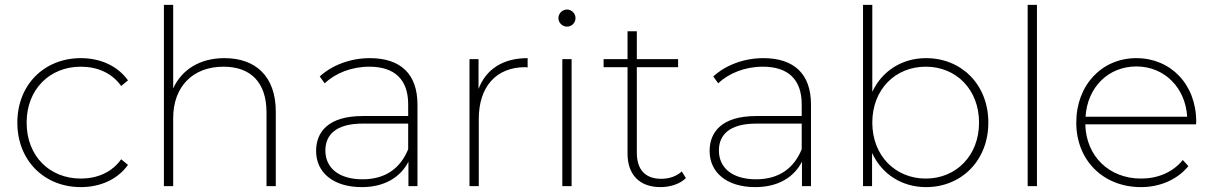

<svg xmlns="http://www.w3.org/2000/svg" viewBox="-20 -762 4968 786"><path d="M311 4C390 4 461 -27 504 -87L476 -110C438 -56 377 -31 311 -31C183 -31 89 -123 89 -260C89 -396 183 -489 311 -489C377 -489 438 -464 476 -410L504 -433C461 -493 390 -524 311 -524C161 -524 51 -415 51 -260C51 -105 161 4 311 4Z M899 -524C798 -524 724 -477 689 -400V-742H651V0H689V-279C689 -406 768 -489 895 -489C1006 -489 1071 -425 1071 -302V0H1109V-305C1109 -449 1027 -524 899 -524Z M1651 -151C1619 -73 1558 -28 1464 -28C1368 -28 1312 -74 1312 -146C1312 -209 1354 -256 1465 -256H1651ZM1461 4C1554 4 1619 -36 1652 -100V0H1689V-334C1689 -459 1620 -524 1494 -524C1414 -524 1339 -495 1289 -449L1309 -421C1353 -462 1418 -489 1492 -489C1596 -489 1651 -436 1651 -335V-287H1465C1323 -287 1274 -221 1274 -144C1274 -56 1344 4 1461 4Z M1940 -275C1940 -407 2011 -487 2130 -487C2133 -487 2137 -486 2140 -486V-524C2039 -524 1970 -479 1939 -398V-520H1902V0H1940Z M2320 0V-520H2282V0ZM2301 -653C2321 -653 2336 -669 2336 -688C2336 -707 2320 -723 2301 -723C2282 -723 2266 -707 2266 -688C2266 -669 2282 -653 2301 -653Z M2756 -520H2587V-634H2549V-520H2451V-487H2549V-133C2549 -49 2596 4 2684 4C2722 4 2763 -8 2788 -33L2771 -60C2749 -40 2719 -30 2687 -30C2621 -30 2587 -68 2587 -137V-487H2756Z M3262 -151C3230 -73 3169 -28 3075 -28C2979 -28 2923 -74 2923 -146C2923 -209 2965 -256 3076 -256H3262ZM3072 4C3165 4 3230 -36 3263 -100V0H3300V-334C3300 -459 3231 -524 3105 -524C3025 -524 2950 -495 2900 -449L2920 -421C2964 -462 3029 -489 3103 -489C3207 -489 3262 -436 3262 -335V-287H3076C2934 -287 2885 -221 2885 -144C2885 -56 2955 4 3072 4Z M3770 -31C3645 -31 3551 -125 3551 -260C3551 -396 3645 -489 3770 -489C3894 -489 3988 -396 3988 -260C3988 -125 3894 -31 3770 -31ZM3550 -136C3590 -49 3672 4 3771 4C3916 4 4026 -105 4026 -260C4026 -416 3916 -524 3771 -524C3673 -524 3591 -472 3551 -386V-742H3513V0H3550Z M4225 0V-742H4187V0Z M4424 -284C4431 -403 4516 -490 4632 -490C4747 -490 4833 -403 4840 -284ZM4651 4C4728 4 4799 -26 4845 -82L4822 -107C4781 -56 4719 -31 4651 -31C4521 -31 4426 -122 4423 -253H4876C4877 -257 4877 -260 4877 -264C4877 -417 4772 -524 4632 -524C4491 -524 4386 -414 4386 -260C4386 -106 4496 4 4651 4Z"/></svg>

Font: Montserrat-Alt1 ExtLt
Style: Regular
Weight: 200
Designer: Differentunic
Foundry: Differentunic
Version: Version 7.222